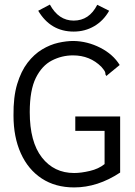

<svg xmlns="http://www.w3.org/2000/svg" viewBox="-20 -809 590 839"><path d="M304 10Q222 10 162.5 -29Q103 -68 71 -139Q39 -210 39 -304Q38 -385 55 -441.5Q72 -498 100.5 -535Q129 -572 164 -593Q199 -614 234.5 -622Q270 -630 301 -630Q362 -629 418 -600.5Q474 -572 503 -525L453 -484L445 -477L441 -483Q441 -492 437.5 -498Q434 -504 423 -517Q373 -567 299 -567Q250 -567 206.5 -544.5Q163 -522 136.5 -468.5Q110 -415 110 -319Q110 -189 163 -121Q216 -53 304 -53Q334 -53 372.5 -62Q411 -71 437 -92V-237H309V-300H505V-55Q407 10 304 10ZM405 -788 457 -762Q432 -718 391.5 -694.5Q351 -671 302 -671Q201 -671 147 -762L198 -789Q236 -719 302 -719Q370 -719 405 -788Z"/></svg>

Font: Inconsolata SemiExpanded
Style: Regular
Weight: 400
Width: 6
Monospace: yes
Designer: Raph Levien, Cyreal, Brenton Simpson
Foundry: Raph Levien, Cyreal, Google
Version: Version 3.000; ttfautohint (v1.8.2.53-6de2)